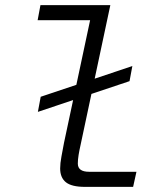

<svg xmlns="http://www.w3.org/2000/svg" viewBox="-20 -730 640 750"><path d="M312 0Q260 0 237.5 -18Q215 -36 215 -72Q215 -92 220 -118.5Q225 -145 230 -172L332 -651H127L138 -710H411L295 -165Q290 -143 287 -124.5Q284 -106 284 -91Q284 -59 328 -59H513L500 0ZM128 -293 139 -352 497 -472 486 -413Z"/></svg>

Font: Geist Mono Light
Style: Italic
Weight: 300
Italic angle: -12°
Monospace: yes
Designer: Basement.studio, Andrés Briganti, Mateo Zaragoza
Foundry: Basement.studio, Vercel, Andrés Briganti, Guido Ferreyra, Mateo Zaragoza
Version: Version 1.500; ttfautohint (v1.8.4.7-5d5b)